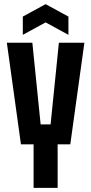

<svg xmlns="http://www.w3.org/2000/svg" viewBox="-20 -906 440 926"><path d="M142 0V-210H81L13 -700H136L176 -306H224L264 -700H387L319 -210H258V0ZM90 -738V-826L200 -886L310 -826V-738L200 -798Z"/></svg>

Font: Tektur Condensed Medium
Style: Regular
Weight: 500
Width: 3
Designer: Adam Jagosz
Foundry: Adam Jagosz
Version: Version 1.005;gftools[0.9.30]